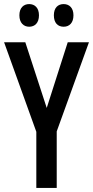

<svg xmlns="http://www.w3.org/2000/svg" viewBox="-20 -921 456 941"><path d="M75 -846C75 -809 96 -790 123 -790C151 -790 171 -809 171 -846C171 -882 151 -901 123 -901C96 -901 75 -883 75 -846ZM244 -846C244 -809 263 -790 292 -790C320 -790 340 -809 340 -846C340 -882 320 -901 292 -901C264 -901 244 -883 244 -846ZM209 -392 104 -714H0L158 -275V0H258V-277L416 -714H312Z"/></svg>

Font: Noto Sans Myanmar UI ExtraCondensed Medium
Style: Regular
Weight: 500
Width: 2
Designer: Monotype Design Team
Foundry: Monotype Imaging Inc.
Version: Version 2.103